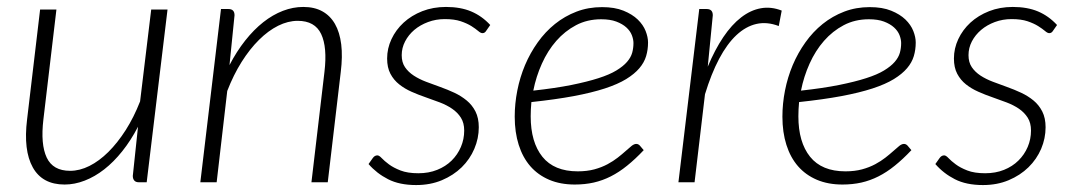

<svg xmlns="http://www.w3.org/2000/svg" viewBox="-20 -525 3098 553"><path d="M142.5 -497.5 105 -181Q96.5 -109.5 114.5 -71.2Q132.5 -33 182 -33Q209.5 -33 237.5 -47Q265.5 -61 292 -87.2Q318.5 -113.5 342 -150.2Q365.5 -187 383.5 -233L415.5 -497.5H462.5L402.5 0H380.5Q371 0 366.8 -5Q362.5 -10 362.5 -18.5L377.5 -160Q357 -120.5 332.2 -89.5Q307.5 -58.5 280.2 -37.2Q253 -16 224 -4.8Q195 6.5 166 6.5Q102 6.5 74.5 -42.8Q47 -92 58 -181L95.5 -497.5Z M557 0 616.5 -499H638Q655.5 -499 655.5 -481L641 -337.5Q661.5 -377 686.2 -408.2Q711 -439.5 738.2 -461Q765.5 -482.5 794.8 -493.8Q824 -505 853.5 -505Q885.5 -505 908.2 -492.5Q931 -480 944.8 -456Q958.5 -432 962.8 -397.2Q967 -362.5 961.5 -318L924 0H877L914.5 -318Q923 -389 905 -427Q887 -465 837.5 -465Q809.5 -465 781 -450.8Q752.5 -436.5 726 -410.2Q699.5 -384 676 -346.8Q652.5 -309.5 634.5 -263L604 0Z M1380.5 -436.5Q1376.5 -429.5 1369.5 -429.5Q1364.5 -429.5 1357.2 -435.8Q1350 -442 1337.8 -449.8Q1325.5 -457.5 1307 -463.8Q1288.5 -470 1261 -470Q1235.5 -470 1212.8 -461.5Q1190 -453 1173.2 -438.8Q1156.5 -424.5 1146.8 -405.8Q1137 -387 1137 -366Q1137 -345.5 1146.5 -331.5Q1156 -317.5 1171.8 -307.2Q1187.5 -297 1207.2 -289.5Q1227 -282 1248 -274.5Q1269 -267 1288.8 -257.8Q1308.5 -248.5 1324.2 -235.5Q1340 -222.5 1349.5 -203.8Q1359 -185 1359 -158.5Q1359 -126.5 1346.2 -96.5Q1333.5 -66.5 1309.8 -43.2Q1286 -20 1252.8 -6Q1219.5 8 1178.5 8Q1130.5 8 1097.8 -8.8Q1065 -25.5 1041.5 -52.5L1053.5 -69.5Q1059 -77.5 1067 -77.5Q1072 -77.5 1079.5 -69.5Q1087 -61.5 1100 -51.8Q1113 -42 1133.5 -34Q1154 -26 1185 -26Q1215 -26 1239.2 -35.8Q1263.5 -45.5 1280.8 -62.5Q1298 -79.5 1307.5 -101.8Q1317 -124 1317 -149Q1317 -171 1307.5 -186Q1298 -201 1282.2 -211.8Q1266.5 -222.5 1246.8 -230Q1227 -237.5 1206 -244.8Q1185 -252 1165.2 -260.8Q1145.5 -269.5 1129.8 -282Q1114 -294.5 1104.5 -312.5Q1095 -330.5 1095 -356.5Q1095 -385.5 1107.5 -412.2Q1120 -439 1142.5 -459.8Q1165 -480.5 1196.2 -492.8Q1227.5 -505 1264.5 -505Q1306.5 -505 1337.2 -492Q1368 -479 1392 -453Z M1846.5 -402.5Q1846.5 -382 1841 -363.5Q1835.5 -345 1821.5 -328.5Q1807.5 -312 1783.5 -297.2Q1759.5 -282.5 1722 -270.2Q1684.5 -258 1632.5 -248.2Q1580.5 -238.5 1510.5 -231Q1509.5 -220.5 1509 -210.2Q1508.5 -200 1508.5 -190Q1508.5 -115.5 1542.2 -73.5Q1576 -31.5 1644 -31.5Q1670.5 -31.5 1691.8 -37.2Q1713 -43 1729.8 -52Q1746.5 -61 1759.2 -71Q1772 -81 1782 -90Q1792 -99 1799.2 -104.8Q1806.5 -110.5 1812.5 -110.5Q1818.5 -110.5 1823 -105.5L1834 -92.5Q1809.5 -66.5 1786.2 -47.8Q1763 -29 1739.2 -17Q1715.5 -5 1690 0.8Q1664.5 6.5 1635.5 6.5Q1594 6.5 1561.8 -7.2Q1529.5 -21 1507.5 -46.2Q1485.5 -71.5 1474 -107.8Q1462.5 -144 1462.5 -189Q1462.5 -226.5 1470 -264.5Q1477.5 -302.5 1492.2 -337.5Q1507 -372.5 1528.8 -403Q1550.5 -433.5 1578.5 -456Q1606.5 -478.5 1640.5 -491.5Q1674.5 -504.5 1714 -504.5Q1750.5 -504.5 1775.8 -494.2Q1801 -484 1816.8 -468.8Q1832.5 -453.5 1839.5 -435.8Q1846.5 -418 1846.5 -402.5ZM1711.5 -469.5Q1671.5 -469.5 1639.2 -452.5Q1607 -435.5 1582.2 -407.2Q1557.5 -379 1540.8 -341.8Q1524 -304.5 1516 -264Q1579.5 -271 1625.5 -280.2Q1671.5 -289.5 1703.5 -299.8Q1735.5 -310 1755.2 -322Q1775 -334 1786 -346.8Q1797 -359.5 1800.8 -373Q1804.5 -386.5 1804.5 -401Q1804.5 -411.5 1799.8 -423.8Q1795 -436 1784 -446Q1773 -456 1755.2 -462.8Q1737.5 -469.5 1711.5 -469.5Z M1934 0 1994 -499H2015.5Q2033 -499 2033 -481L2018.5 -333Q2039 -382 2063.2 -418Q2087.5 -454 2114.8 -475Q2142 -496 2171.5 -501.2Q2201 -506.5 2231.5 -494.5L2223 -450Q2189 -463 2158.5 -456Q2128 -449 2101 -423.8Q2074 -398.5 2051.2 -355.5Q2028.5 -312.5 2010.5 -253.5L1980.5 0Z M2617.5 -402.5Q2617.5 -382 2612 -363.5Q2606.5 -345 2592.5 -328.5Q2578.5 -312 2554.5 -297.2Q2530.5 -282.5 2493 -270.2Q2455.5 -258 2403.5 -248.2Q2351.5 -238.5 2281.5 -231Q2280.5 -220.5 2280 -210.2Q2279.5 -200 2279.5 -190Q2279.5 -115.5 2313.2 -73.5Q2347 -31.5 2415 -31.5Q2441.5 -31.5 2462.8 -37.2Q2484 -43 2500.8 -52Q2517.5 -61 2530.2 -71Q2543 -81 2553 -90Q2563 -99 2570.2 -104.8Q2577.5 -110.5 2583.5 -110.5Q2589.5 -110.5 2594 -105.5L2605 -92.5Q2580.5 -66.5 2557.2 -47.8Q2534 -29 2510.2 -17Q2486.5 -5 2461 0.8Q2435.5 6.5 2406.5 6.5Q2365 6.5 2332.8 -7.2Q2300.5 -21 2278.5 -46.2Q2256.5 -71.5 2245 -107.8Q2233.5 -144 2233.5 -189Q2233.5 -226.5 2241 -264.5Q2248.5 -302.5 2263.2 -337.5Q2278 -372.5 2299.8 -403Q2321.5 -433.5 2349.5 -456Q2377.5 -478.5 2411.5 -491.5Q2445.5 -504.5 2485 -504.5Q2521.5 -504.5 2546.8 -494.2Q2572 -484 2587.8 -468.8Q2603.5 -453.5 2610.5 -435.8Q2617.5 -418 2617.5 -402.5ZM2482.5 -469.5Q2442.5 -469.5 2410.2 -452.5Q2378 -435.5 2353.2 -407.2Q2328.5 -379 2311.8 -341.8Q2295 -304.5 2287 -264Q2350.5 -271 2396.5 -280.2Q2442.5 -289.5 2474.5 -299.8Q2506.5 -310 2526.2 -322Q2546 -334 2557 -346.8Q2568 -359.5 2571.8 -373Q2575.5 -386.5 2575.5 -401Q2575.5 -411.5 2570.8 -423.8Q2566 -436 2555 -446Q2544 -456 2526.2 -462.8Q2508.5 -469.5 2482.5 -469.5Z M3013 -436.5Q3009 -429.5 3002 -429.5Q2997 -429.5 2989.8 -435.8Q2982.5 -442 2970.2 -449.8Q2958 -457.5 2939.5 -463.8Q2921 -470 2893.5 -470Q2868 -470 2845.2 -461.5Q2822.5 -453 2805.8 -438.8Q2789 -424.5 2779.2 -405.8Q2769.5 -387 2769.5 -366Q2769.5 -345.5 2779 -331.5Q2788.5 -317.5 2804.2 -307.2Q2820 -297 2839.8 -289.5Q2859.5 -282 2880.5 -274.5Q2901.5 -267 2921.2 -257.8Q2941 -248.5 2956.8 -235.5Q2972.5 -222.5 2982 -203.8Q2991.5 -185 2991.5 -158.5Q2991.5 -126.5 2978.8 -96.5Q2966 -66.5 2942.2 -43.2Q2918.5 -20 2885.2 -6Q2852 8 2811 8Q2763 8 2730.2 -8.8Q2697.5 -25.5 2674 -52.5L2686 -69.5Q2691.5 -77.5 2699.5 -77.5Q2704.5 -77.5 2712 -69.5Q2719.5 -61.5 2732.5 -51.8Q2745.5 -42 2766 -34Q2786.5 -26 2817.5 -26Q2847.5 -26 2871.8 -35.8Q2896 -45.5 2913.2 -62.5Q2930.5 -79.5 2940 -101.8Q2949.5 -124 2949.5 -149Q2949.5 -171 2940 -186Q2930.5 -201 2914.8 -211.8Q2899 -222.5 2879.2 -230Q2859.5 -237.5 2838.5 -244.8Q2817.5 -252 2797.8 -260.8Q2778 -269.5 2762.2 -282Q2746.5 -294.5 2737 -312.5Q2727.5 -330.5 2727.5 -356.5Q2727.5 -385.5 2740 -412.2Q2752.5 -439 2775 -459.8Q2797.5 -480.5 2828.8 -492.8Q2860 -505 2897 -505Q2939 -505 2969.8 -492Q3000.5 -479 3024.5 -453Z"/></svg>

Font: Lato Light
Style: Italic
Weight: 300
Italic angle: -7°
Designer: Lukasz Dziedzic
Foundry: tyPoland Lukasz Dziedzic
Version: Version 2.007; 2014-02-27